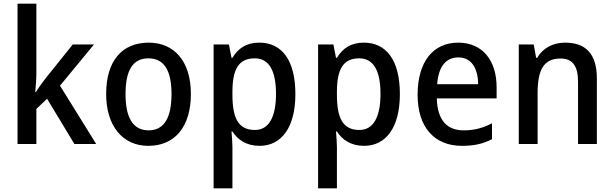

<svg xmlns="http://www.w3.org/2000/svg" viewBox="-20 -780 3324 1040"><path d="M177 -386V-760H75V0H177V-190L235 -245L383 0H501L305 -316L489 -539H374L228 -357C212 -337 187 -302 175 -282H171C174 -314 177 -356 177 -386Z M1014 -271C1014 -450 922 -549 786 -549C638 -549 555 -447 555 -271C555 -97 645 10 783 10C931 10 1014 -98 1014 -271ZM660 -270C660 -396 697 -464 784 -464C871 -464 909 -395 909 -271C909 -145 871 -74 785 -74C698 -74 660 -146 660 -270Z M1385 -549C1314 -549 1270 -518 1239 -467H1234L1220 -539H1137V240H1239V17C1239 -8 1236 -41 1234 -68H1239C1267 -23 1315 10 1386 10C1504 10 1580 -89 1580 -270C1580 -455 1506 -549 1385 -549ZM1360 -464C1439 -464 1475 -394 1475 -271C1475 -149 1438 -76 1361 -76C1270 -76 1239 -141 1239 -268V-287C1240 -407 1274 -464 1360 -464Z M1951 -549C1880 -549 1836 -518 1805 -467H1800L1786 -539H1703V240H1805V17C1805 -8 1802 -41 1800 -68H1805C1833 -23 1881 10 1952 10C2070 10 2146 -89 2146 -270C2146 -455 2072 -549 1951 -549ZM1926 -464C2005 -464 2041 -394 2041 -271C2041 -149 2004 -76 1927 -76C1836 -76 1805 -141 1805 -268V-287C1806 -407 1840 -464 1926 -464Z M2462 -549C2327 -549 2242 -447 2242 -266C2242 -92 2332 10 2482 10C2549 10 2596 -1 2645 -26V-112C2594 -86 2549 -74 2491 -74C2398 -74 2349 -133 2346 -247H2670V-307C2670 -452 2594 -549 2462 -549ZM2463 -469C2535 -469 2569 -408 2570 -324H2348C2355 -419 2395 -469 2463 -469Z M3041 -549C2977 -549 2921 -521 2890 -467H2884L2871 -539H2790V0H2892V-273C2892 -400 2923 -463 3017 -463C3082 -463 3111 -421 3111 -338V0H3213V-355C3213 -489 3152 -549 3041 -549Z"/></svg>

Font: Noto Sans Devanagari SemiCondensed Medium
Style: Regular
Weight: 500
Width: 4
Designer: Jelle Bosma - Monotype Design Team
Foundry: Monotype Imaging Inc.
Version: Version 2.004